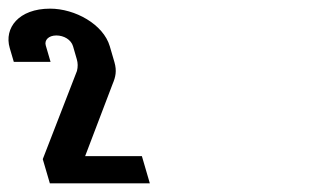

<svg xmlns="http://www.w3.org/2000/svg" viewBox="-252 -691 716 444"><path d="M94.5 -267 76.1 -330H-55.1L8.5 -497C15.2 -512.8 18.5 -526.9 12.7 -547L1.9 -584C-13 -634.8 -78.5 -671 -136.1 -671C-208.9 -671 -243 -626.1 -229.5 -580L-220.1 -548H-135.1L-146.2 -586C-149.7 -597.8 -140.1 -609 -121.7 -609C-104.2 -609 -87.6 -599.3 -83.1 -584L-74.4 -554C-71.8 -545.3 -71.7 -536.3 -74 -527L-153.1 -323L-136.7 -267Z"/></svg>

Font: Din Kursivschrift
Style: BreitLeft
Weight: 400
Version: Version 1.089